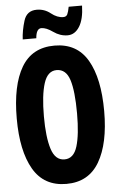

<svg xmlns="http://www.w3.org/2000/svg" viewBox="-61 -966 623 1015"><g transform="rotate(-5 250.0 -458.0)"><path d="M250 8Q368 8 425 -89.5Q482 -187 482 -358Q482 -532 425.5 -629Q369 -726 250 -726Q131 -726 74.5 -630.5Q18 -535 18 -359Q18 -187 74.5 -89.5Q131 8 250 8ZM251 -122Q202 -122 182 -184.5Q162 -247 162 -358Q162 -470 182 -533Q202 -596 250 -596Q300 -596 319 -536.5Q338 -477 338 -358Q338 -246 319 -184Q300 -122 251 -122ZM86 -773H158Q162 -824 189 -824Q215 -824 250 -799Q285 -774 325 -774Q363 -774 387.5 -812.5Q412 -851 414 -924H343Q338 -897 332 -884.5Q326 -872 310 -872Q278 -872 246 -897.5Q214 -923 173 -923Q120 -923 104 -871Q88 -819 86 -773Z"/></g></svg>

Font: Noto Sans Mono Condensed Extra
Style: Regular
Weight: 800
Width: 3
Designer: Monotype Design Team
Foundry: Monotype Imaging Inc.
Version: Version 1.900